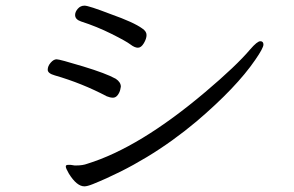

<svg xmlns="http://www.w3.org/2000/svg" viewBox="-20 -680 1040 680"><path d="M390 -401Q408 -389 408 -373L406 -363Q404 -353 397 -343.5Q390 -334 380 -334Q370 -334 358 -339Q271 -385 174 -413Q149 -420 149 -433Q149 -446 159.5 -458Q170 -470 180.5 -470Q191 -470 273.5 -445Q356 -420 390 -401ZM231 -96 244 -94H251Q273 -94 289 -100Q474 -157 707 -354Q817 -447 866 -505Q891 -534 902 -534Q913 -534 913 -522Q913 -510 884 -468Q817 -370 676 -250Q507 -108 309 -28Q289 -20 279 -20Q252 -20 224 -65Q213 -84 213 -90Q213 -96 220 -96ZM267 -604Q246 -611 246 -627Q246 -638 255.5 -649Q265 -660 279.5 -660Q294 -660 372 -630Q454 -601 484 -579Q499 -569 499 -556Q499 -543 489.5 -527Q480 -511 468.5 -511Q457 -511 442 -522.5Q427 -534 375 -560Q323 -586 267 -604Z"/></svg>

Font: LXGW WenKai
Style: Regular
Weight: 400
Designer: LXGW / Fontworks Inc.
Foundry: LXGW / Fontworks Inc.
Version: Version 1.520; June 14, 2025